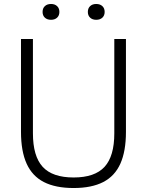

<svg xmlns="http://www.w3.org/2000/svg" viewBox="-20 -936 738 965"><path d="M350 9Q259 9 200.5 -21Q142 -51 113.8 -113.5Q85.5 -176 85.5 -273V-740H145.5V-266Q145.5 -151 194.5 -97.5Q243.5 -44 350 -44Q456.5 -44 505.5 -97.5Q554.5 -151 554.5 -266V-740H613V-273Q613 -176 585 -113.5Q557 -51 498.8 -21Q440.5 9 350 9ZM463.5 -836.5Q444.5 -836.5 433 -847.2Q421.5 -858 421.5 -876Q421.5 -894.5 433 -905.2Q444.5 -916 463.5 -916Q483 -916 494.5 -905.2Q506 -894.5 506 -876Q506 -858 494.5 -847.2Q483 -836.5 463.5 -836.5ZM236.5 -836.5Q217 -836.5 205.5 -847.2Q194 -858 194 -876Q194 -894.5 205.5 -905.2Q217 -916 236.5 -916Q255.5 -916 267 -905.2Q278.5 -894.5 278.5 -876Q278.5 -858 267 -847.2Q255.5 -836.5 236.5 -836.5Z"/></svg>

Font: Encode Sans SC Light
Style: Regular
Weight: 300
Version: Version 3.002